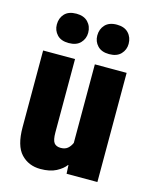

<svg xmlns="http://www.w3.org/2000/svg" viewBox="-105 -744 653 823"><g transform="rotate(15 221.0 -332.5)"><path d="M34.2 -144.5Q34.2 -62 67.6 -26.4Q101.1 9.3 153.8 9.3Q196.3 9.3 223.6 -5.1Q251 -19.5 264.6 -38.1H266.1L268.1 0H404.8V-484.4H263.7V-135.7Q256.3 -119.1 244.9 -109.9Q233.4 -100.6 214.8 -100.6Q194.3 -100.6 185.1 -112.8Q175.8 -125 175.8 -159.2V-484.4H34.2ZM62 -607.4Q62 -581.1 79.6 -562.3Q97.2 -543.5 131.3 -543.5Q165.5 -543.5 183.3 -562.3Q201.2 -581.1 201.2 -607.4Q201.2 -636.2 183.1 -655Q165 -673.8 131.8 -673.8Q97.2 -673.8 79.6 -655Q62 -636.2 62 -607.4ZM241.7 -606.9Q241.7 -580.1 259.5 -561.3Q277.3 -542.5 311 -542.5Q345.2 -542.5 363 -561.3Q380.9 -580.1 380.9 -606.4Q380.9 -635.3 363 -654.3Q345.2 -673.3 311.5 -673.3Q277.3 -673.3 259.5 -654.3Q241.7 -635.3 241.7 -606.9Z"/></g></svg>

Font: Roboto Flex
Style: wght 700 wdth 25 opsz 34 GRAD 0.00 slnt 0.00 XTRA 468 XOPQ 96 YOPQ 79 YTLC 514 YTUC 712 YTAS 750 YTDE -203.00 YTFI 738
Weight: 700
Width: 1
Designer: Berlow after Robertson
Foundry: Google
Version: Version 3.100